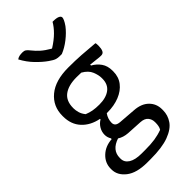

<svg xmlns="http://www.w3.org/2000/svg" viewBox="-321 -910 1242 1242"><g transform="rotate(-45 300.0 -288.5)"><path d="M336 -637H316Q300 -637 285.5 -641.5Q271 -646 244 -665Q211 -688 174.5 -725.5Q138 -763 112 -812Q123 -820 135 -822.5Q147 -825 163 -825Q178 -825 187.5 -819Q197 -813 211 -795Q229 -772 252.5 -751Q276 -730 314 -708H318Q364 -737 394 -767Q424 -797 441 -827H447Q477 -827 491.5 -820Q506 -813 506 -802Q506 -795 500 -781.5Q494 -768 480 -748Q454 -714 415 -683.5Q376 -653 336 -637ZM162 -72Q162 -99 176 -123Q190 -147 214 -161V-166Q142 -180 99 -226.5Q56 -273 56 -346V-352Q56 -439 120.5 -492.5Q185 -546 303 -546Q367 -546 421 -542.5Q475 -539 539 -533Q541 -529 541.5 -522Q542 -515 542 -507Q542 -482 535 -466Q528 -450 509 -450Q493 -450 471.5 -453Q450 -456 417 -459V-451Q450 -433 471 -403Q492 -373 492 -329V-322Q492 -272 464 -236Q436 -200 387.5 -180.5Q339 -161 278 -161Q274 -161 271 -161Q260 -146 254.5 -129Q249 -112 249 -95Q249 -79 259 -70Q269 -61 292 -59L409 -50Q472 -46 507 -11.5Q542 23 542 74V83Q542 128 516 166Q490 204 428.5 227Q367 250 262 250H231Q135 250 85 211Q35 172 35 118V111Q35 59 74.5 21.5Q114 -16 175 -20V-27Q162 -48 162 -72ZM170 -253Q194 -243 219 -238.5Q244 -234 277 -234Q338 -234 373.5 -260.5Q409 -287 409 -339V-346Q409 -372 395.5 -405.5Q382 -439 340 -463Q319 -464 297 -464Q223 -464 182 -433.5Q141 -403 141 -339V-333Q141 -317 147 -295.5Q153 -274 170 -253ZM246 183H280Q331 183 367.5 177.5Q404 172 439 159Q446 148 448.5 134Q451 120 451 107V100Q451 74 435 55Q419 36 384 34L277 28Q236 25 207 6Q126 33 126 103V110Q126 144 157 163.5Q188 183 246 183Z"/></g></svg>

Font: Recursive Sn Csl St
Style: Regular
Weight: 400
Version: Version 1.079;hotconv 1.0.112;makeotfexe 2.5.65598; ttfautoh